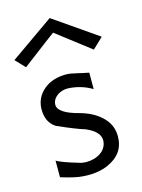

<svg xmlns="http://www.w3.org/2000/svg" viewBox="-122 -688 558 756"><g transform="rotate(-15 157.0 -309.5)"><path d="M225 -7Q183 12 125 8Q94 7 33 -12V-80Q50 -68 129 -45Q143 -43 149 -43Q183 -43 207.5 -59.5Q232 -76 235 -105Q238 -143 180 -168Q143 -179 69 -212Q32 -236 32 -288Q32 -336 70 -368Q105 -397 161 -397Q177 -397 205 -390Q225 -385 251 -380V-313Q206 -340 152 -342Q130 -342 111 -330Q90 -315 89 -293Q88 -258 173 -236Q224 -222 255 -194Q295 -160 295 -109Q295 -38 225 -7ZM335 -504 292 -463 154 -569Q153 -569 16 -465L-21 -504L156 -628Q190 -605 335 -504Z"/></g></svg>

Font: GFS Neohellenic Rg
Style: Regular
Weight: 400
Designer: Takis Katsoulidis and George D. Matthiopoulos
Foundry: Takis Katsoulidis and George D. Matthiopoulos
Version: Version 1.0